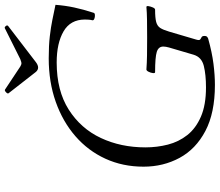

<svg xmlns="http://www.w3.org/2000/svg" viewBox="-78 -820 912 796"><g transform="rotate(-90 378.0 -422.0)"><path d="M424 13Q308 13 233 -26.5Q158 -66 121.5 -133.5Q85 -201 85 -283Q85 -369 118 -441Q151 -513 211.5 -565.5Q272 -618 354 -647Q436 -676 534 -676Q587 -676 625.5 -671.5Q664 -667 693 -661Q723 -655 736.5 -652Q750 -649 756 -648Q753 -608 745 -570.5Q737 -533 723 -490Q722 -485 713.5 -484.5Q705 -484 698 -487Q691 -490 692 -495Q694 -503 694.5 -511.5Q695 -520 695 -526Q695 -586 646 -614.5Q597 -643 517 -643Q400 -643 321.5 -593Q243 -543 204 -460Q165 -377 165 -275Q165 -227 176.5 -182Q188 -137 216 -101.5Q244 -66 292.5 -45Q341 -24 414 -24Q466 -24 502.5 -33Q539 -42 549 -75L579 -177Q583 -191 583 -201Q583 -221 561 -228Q539 -235 477 -235Q472 -235 473 -244Q474 -253 478.5 -262Q483 -271 488 -271Q515 -269 546 -268.5Q577 -268 621 -268Q662 -268 693.5 -268.5Q725 -269 747 -271Q752 -271 750.5 -262Q749 -253 745 -244Q741 -235 736 -235Q702 -235 685 -230.5Q668 -226 660 -213.5Q652 -201 645 -177L612 -65Q608 -52 612 -48.5Q616 -45 621.5 -42.5Q627 -40 627 -30Q627 -23 624 -20Q621 -17 616 -15Q559 1 511.5 7Q464 13 424 13ZM496 -720Q486 -720 478 -729L389 -843Q387 -847 394 -853.5Q401 -860 405 -857L500 -794Q508 -789 514 -789Q518 -789 531 -794L659 -858Q663 -860 668 -854Q673 -848 668 -844L518 -729Q506 -720 496 -720Z"/></g></svg>

Font: Junicode SmExp
Style: Italic
Weight: 400
Width: 6
Italic angle: -11°
Designer: Peter S. Baker
Version: Version 2.205; ttfautohint (v1.8.4)